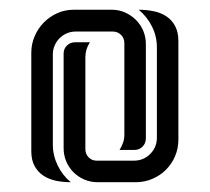

<svg xmlns="http://www.w3.org/2000/svg" viewBox="-20 -663 428 392"><path d="M154.3 -358.4Q154.3 -348.6 160.9 -341.8Q167.5 -335 177.2 -335H253.4Q272.9 -335 286.6 -348.6Q300.3 -362.3 300.3 -381.8V-566.4Q300.3 -588.9 290.3 -608.9Q280.3 -628.9 263.2 -643.1Q278.8 -643.1 293.5 -640.1Q308.1 -637.2 319.3 -629.9Q330.6 -622.6 337.4 -610.1Q344.2 -597.7 344.2 -579.1V-377.9Q344.2 -359.9 337.4 -344Q330.6 -328.1 318.8 -316.4Q307.1 -304.7 291.3 -297.9Q275.4 -291 257.3 -291H179.2Q165 -291 152.3 -296.4Q139.6 -301.8 130.1 -311.3Q120.6 -320.8 115.2 -333.5Q109.9 -346.2 109.9 -360.4V-553.7Q109.9 -563.5 116.7 -570.1Q123.5 -576.7 133.3 -576.7H163.6Q154.3 -562.5 154.3 -546.4ZM233.9 -575.2Q233.9 -585 227.1 -591.8Q220.2 -598.6 210.4 -598.6H134.3Q125 -598.6 116.5 -595Q107.9 -591.3 101.6 -585Q95.2 -578.6 91.6 -570.1Q87.9 -561.5 87.9 -552.2V-367.7Q87.9 -345.7 97.7 -325.4Q107.4 -305.2 124.5 -291Q108.9 -291 94.5 -293.9Q80.1 -296.9 68.8 -304.2Q57.6 -311.5 50.8 -323.7Q43.9 -335.9 43.9 -354.5V-555.7Q43.9 -573.2 50.8 -589.1Q57.6 -605 69.3 -616.9Q81.1 -628.9 96.7 -636Q112.3 -643.1 130.4 -643.1H208.5Q222.7 -643.1 235.4 -637.5Q248 -631.8 257.6 -622.3Q267.1 -612.8 272.5 -600.1Q277.8 -587.4 277.8 -573.2V-380.4Q277.8 -370.6 271.2 -363.8Q264.6 -356.9 254.9 -356.9H224.1Q228.5 -363.8 231.2 -371.6Q233.9 -379.4 233.9 -387.7Z"/></svg>

Font: Isar CAT
Style: Regular
Weight: 400
Designer: Digitized by Peter Wiegel
Foundry: CAT-Fonts, Peter Wiegel
Version: Version 1.000; ttfautohint (v1.3)